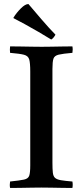

<svg xmlns="http://www.w3.org/2000/svg" viewBox="-20 -931 410 952"><path d="M240 -589V-124Q240 -93 242 -75Q244 -57 253 -49Q262 -41 282 -37.5Q302 -34 339 -31Q342 -15 339 1Q319 1 290 0.5Q261 0 232.5 -0.5Q204 -1 185 -1Q166 -1 137.5 -0.5Q109 0 80.5 0.5Q52 1 30 1Q27 -14 30 -31Q78 -36 99 -40.5Q120 -45 125 -60Q130 -75 130 -111V-576Q130 -618 125 -636Q120 -654 99 -659.5Q78 -665 30 -669Q28 -684 30 -701Q51 -701 80.5 -700.5Q110 -700 139 -699.5Q168 -699 187 -699Q206 -699 234 -699.5Q262 -700 291 -700.5Q320 -701 339 -701Q342 -686 339 -669Q292 -665 271 -660Q250 -655 245 -640Q240 -625 240 -589ZM47 -841V-844Q62 -868 83.5 -889.5Q105 -911 121 -911Q149 -878 185 -836Q221 -794 255 -759Q245 -741 234 -735Q207 -752 171.5 -772.5Q136 -793 102.5 -811.5Q69 -830 47 -841Z"/></svg>

Font: Tiro Tamil
Style: Regular
Weight: 400
Designer: Tamil: Fernando Mello & Fiona Ross. Latin: John Hudson.
Foundry: Tiro Typeworks Ltd.
Version: Version 1.52